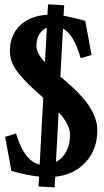

<svg xmlns="http://www.w3.org/2000/svg" viewBox="-20 -791 468 860"><path d="M267.6 -767.6 264.6 -720.7Q306.2 -712.9 361.8 -697.8Q378.9 -603 390.1 -544.4L341.3 -530.3Q310.1 -639.2 262.2 -662.1Q260.3 -626.5 256.1 -555.2Q252 -483.9 250.5 -448.2L297.4 -407.2Q416 -300.8 416 -208Q416 -122.6 364.5 -65.4Q313 -8.3 227.5 0.5Q224.6 42.5 224.6 48.3L152.3 44.4L155.3 0Q103.5 -4.9 31.2 -25.4Q13.7 -123 2.9 -178.2L51.8 -192.9Q88.4 -69.8 157.7 -53.7Q160.6 -112.3 166.5 -220Q172.4 -327.6 173.8 -353Q132.8 -389.2 108.9 -412.4Q85 -435.5 63.7 -462.2Q42.5 -488.8 33.4 -512.5Q24.4 -536.1 24.4 -562.5Q24.4 -631.3 68.1 -675.5Q111.8 -719.7 192.4 -725.1Q194.8 -762.2 195.3 -771.5ZM293.9 -187Q293.9 -232.4 242.7 -288.1Q242.7 -284.7 230.5 -65.4Q259.8 -80.6 276.9 -112.5Q293.9 -144.5 293.9 -187ZM143.1 -585Q143.1 -552.7 181.2 -511.7Q182.1 -530.3 185.3 -582.5Q188.5 -634.8 189.9 -666.5Q167.5 -657.7 155.3 -636Q143.1 -614.3 143.1 -585Z"/></svg>

Font: Flanker
Style: Bold
Weight: 700
Designer: Flanker
Foundry: Flanker
Version: Version 2.021